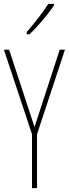

<svg xmlns="http://www.w3.org/2000/svg" viewBox="-20 -1021 355 990"><path d="M158 -366 288 -765H315L171 -329V-51H145V-329L0 -765H27ZM259 -994Q243 -970 220.5 -942Q198 -914 175 -888.5Q152 -863 132 -844H118V-856Q152 -896 178 -929Q204 -962 229 -1001H259Z"/></svg>

Font: Noto Sans Tamil UI ExtraCondensed Thin
Style: Regular
Weight: 100
Width: 2
Designer: Jelle Bosma - Monotype Design Team
Foundry: Monotype Imaging Inc.
Version: Version 2.004; ttfautohint (v1.8.4.7-5d5b)